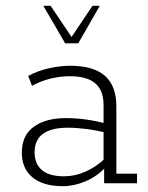

<svg xmlns="http://www.w3.org/2000/svg" viewBox="-20 -630 509 660"><path d="M196 10Q128 10 91.5 -20.5Q55 -51 55 -105Q55 -165 96.5 -194.5Q138 -224 206 -224Q242 -224 277 -219Q312 -214 351 -204L336 -196V-269Q336 -319 307.5 -343.5Q279 -368 220 -368Q188 -368 154.5 -360Q121 -352 90 -335L77 -369Q110 -387 149 -395.5Q188 -404 221 -404Q301 -404 340.5 -369.5Q380 -335 380 -264V-33H451V0H338V-60L344 -56Q313 -23 273.5 -6.5Q234 10 196 10ZM200 -24Q238 -24 274 -40Q310 -56 342 -86L336 -70V-186L352 -172Q313 -182 278 -186.5Q243 -191 213 -191Q158 -191 128.5 -170.5Q99 -150 99 -106Q99 -67 124 -45.5Q149 -24 200 -24ZM204 -481 129 -610H154L226 -503L298 -610H323L249 -481Z"/></svg>

Font: Rokkitt SemiBold ExtraLight
Style: Regular
Weight: 250
Version: Version 3.103